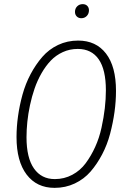

<svg xmlns="http://www.w3.org/2000/svg" viewBox="-20 -888 612 919"><path d="M369.1 -800.8Q356 -800.8 347.4 -809.3Q338.9 -817.9 338.9 -831.1Q338.9 -847.2 349.4 -857.7Q359.9 -868.2 376 -868.2Q389.6 -868.2 397.7 -859.9Q405.8 -851.6 405.8 -838.9Q405.8 -822.3 395.3 -811.5Q384.8 -800.8 369.1 -800.8ZM354 -693.8Q439.5 -693.8 487.3 -631.8Q535.2 -569.8 535.2 -453.1Q535.2 -403.3 528.1 -352.1Q521 -300.8 507.1 -248Q493.2 -195.3 469 -149.2Q444.8 -103 413.6 -66.9Q382.3 -30.8 337.9 -9.8Q293.5 11.2 241.2 11.2Q155.8 11.2 107.4 -52.5Q59.1 -116.2 59.1 -231.9Q59.1 -280.3 66.2 -331.3Q73.2 -382.3 87.6 -434.8Q102.1 -487.3 126.5 -533.2Q150.9 -579.1 182.4 -615.5Q213.9 -651.9 258.1 -672.9Q302.2 -693.8 354 -693.8ZM352.1 -653.8Q314 -653.8 280.8 -638.7Q247.6 -623.5 223.1 -597.9Q198.7 -572.3 178.7 -537.4Q158.7 -502.4 145.5 -464.1Q132.3 -425.8 123.5 -384.3Q114.7 -342.8 110.8 -304.7Q106.9 -266.6 106.9 -231Q106.9 -132.3 142.6 -81.5Q178.2 -30.8 242.2 -30.8Q287.6 -30.8 325.9 -51.3Q364.3 -71.8 390.1 -106.7Q416 -141.6 435.5 -184.6Q455.1 -227.5 465.8 -276.6Q476.6 -325.7 481.7 -370.1Q486.8 -414.6 486.8 -456.1Q486.8 -554.7 452.4 -604.2Q418 -653.8 352.1 -653.8Z"/></svg>

Font: Fira Sans Compressed ExtraLight
Style: Italic
Weight: 250
Width: 3
Italic angle: -8°
Designer: Carrois Corporate & Edenspiekermann AG
Foundry: Carrois Corporate GbR & Edenspiekermann AG
Version: Version 4.203;PS 004.203;hotconv 1.0.88;makeotf.lib2.5.64775